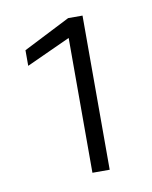

<svg xmlns="http://www.w3.org/2000/svg" viewBox="-54 -838 364 460"><g transform="rotate(-10 128.0 -607.5)"><path d="M135 -420V-748L28 -699V-737L142 -795H177V-420Z"/></g></svg>

Font: Saira Expanded ExtraLight
Style: Regular
Weight: 250
Width: 7
Designer: Hector Gatti with collaboration of the Omnibus-Type team
Foundry: Omnibus-Type
Version: Version 1.101